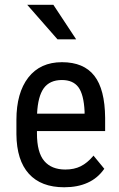

<svg xmlns="http://www.w3.org/2000/svg" viewBox="-20 -770 497 799"><path d="M332 -296.9V-306.2Q328.6 -377 306.2 -407.2Q283.7 -437 237.8 -437Q187 -437 162.1 -402.8Q137.7 -368.7 134.3 -296.9ZM345.2 -9.8Q303.7 9.3 247.1 9.3Q150.9 9.3 100.1 -46.9Q49.3 -103 48.3 -210.9V-271Q48.3 -383.3 97.7 -447.3Q147.5 -511.2 237.8 -511.2Q328.6 -511.2 372.6 -454.6Q416.5 -398.4 417.5 -279.8V-226.6V-224.6H415.5H133.8V-214.8Q133.8 -135.7 164.1 -100.1Q194.3 -64.5 252 -64.5Q288.6 -64.5 315.9 -78.1Q343.3 -91.8 367.7 -120.6L368.7 -122.6L370.1 -121.1L413.1 -68.8L414.1 -67.9L413.1 -66.4Q386.2 -28.3 345.2 -9.8ZM296.9 -606.4H219.2L93.3 -750H202.1Z"/></svg>

Font: MAUL Condensed
Style: Condensed Regular
Weight: 400
Designer: MAUL
Version: Version 1.0; 2020; ttfautohint (v1.8.3)